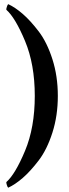

<svg xmlns="http://www.w3.org/2000/svg" viewBox="-20 -749 324 903"><path d="M18.6 133.8Q15.6 131.8 12.2 121.1Q8.8 110.4 9.8 107.4Q51.8 70.3 97.7 -39.6Q143.6 -149.4 143.6 -297.9Q143.6 -446.3 97.7 -556.2Q51.8 -666 9.8 -703.1Q8.8 -706.1 12.2 -716.8Q15.6 -727.5 18.6 -729.5Q50.8 -714.8 86.9 -683.6Q123 -652.3 162.1 -601.1Q201.2 -549.8 226.6 -470.2Q252 -390.6 252 -297.9Q252 -205.1 226.6 -125.5Q201.2 -45.9 162.1 5.4Q123 56.6 86.9 87.9Q50.8 119.1 18.6 133.8Z"/></svg>

Font: Crimson
Style: Bold
Weight: 700
Version: Version 0.8 ; ttfautohint (v1.00) -l 8 -r 50 -G 200 -x 14 -D